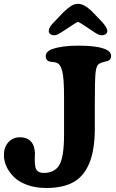

<svg xmlns="http://www.w3.org/2000/svg" viewBox="-21 -941 594 982"><path d="M324.7 -796.4Q280.3 -766.6 270 -763.2Q263.7 -760.7 257.8 -760.7Q244.6 -760.7 236.6 -766.4Q228.5 -772 228.5 -782.2Q228.5 -798.3 246.6 -818.8L302.7 -877.9Q327.6 -901.4 344 -911.4Q360.4 -921.4 377.9 -921.4Q407.7 -921.4 444.8 -887.2L502.4 -827.6Q527.8 -798.8 527.8 -782.2Q527.8 -772 519.8 -766.4Q511.7 -760.7 498 -760.7Q488.8 -760.7 477.5 -766.6Q466.3 -772.5 442.9 -788.6Q435.5 -793.5 431.6 -796.4Q389.6 -825.2 377.9 -829.1Q366.7 -825.2 324.7 -796.4ZM306.6 -252V-448.2Q306.6 -540.5 297.4 -577.1Q288.1 -613.8 268.1 -620.1Q262.2 -622.6 249 -623.8Q235.8 -625 230 -627Q212.9 -633.3 212.9 -653.8Q212.9 -677.7 246.6 -689.9Q295.4 -707.5 379.9 -707.5Q467.8 -707.5 509.3 -692.4Q547.4 -680.2 547.4 -653.8Q547.4 -634.3 528.3 -628.9Q527.3 -628.4 511.5 -624.5Q495.6 -620.6 486.8 -615.2Q471.2 -606.9 467.5 -567.4Q463.9 -527.8 463.9 -407.2V-283.7Q463.9 -173.8 435.8 -106.2Q407.7 -38.6 354 -9Q300.3 20.5 215.3 20.5Q161.6 20.5 118.9 5.1Q76.2 -10.3 50.8 -35.2Q25.4 -60.1 12.2 -89.1Q-1 -118.2 -1 -148.4Q-1 -187.5 21.5 -213.1Q43.9 -238.8 81.5 -238.8Q113.8 -238.8 132.3 -222.4Q150.9 -206.1 155.3 -177.7Q158.7 -163.1 157.5 -147Q156.2 -130.9 157 -114.7Q157.7 -98.6 160.2 -85.7Q162.6 -72.8 173.3 -64.7Q184.1 -56.6 203.1 -56.6Q255.4 -56.6 279.8 -92.8Q306.6 -132.8 306.6 -252Z"/></svg>

Font: Cooper*
Style: Bold
Weight: 700
Designer: Owen Earl
Foundry: indestructible type*
Version: Version 0.001